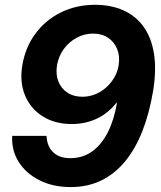

<svg xmlns="http://www.w3.org/2000/svg" viewBox="-20 -759 664 791"><path d="M271 11.7Q199.2 11.7 143.6 -15.9Q87.9 -43.5 57.4 -91.3Q26.9 -139.2 30.3 -199.2H171.9Q173.3 -157.2 198.5 -132.3Q223.6 -107.4 270 -107.4Q321.3 -107.4 360.4 -135.7Q399.4 -164.1 425 -215.6Q450.7 -267.1 461.9 -335.9H460Q438 -307.6 409.4 -287.8Q380.9 -268.1 347.4 -258.1Q314 -248 275.9 -248Q206.5 -248 156.5 -279.3Q106.4 -310.5 83.5 -365Q60.5 -419.4 71.8 -489.3Q84 -563 125.2 -619.4Q166.5 -675.8 230.2 -707.5Q293.9 -739.3 373 -739.3Q438.5 -738.8 489 -716.1Q539.6 -693.4 571.8 -648.4Q604 -603.5 614.5 -536.9Q625 -470.2 610.4 -382.3Q595.2 -292 566.7 -219.2Q538.1 -146.5 496.1 -95Q454.1 -43.5 397.9 -15.9Q341.8 11.7 271 11.7ZM319.3 -360.4Q346.2 -360.4 371.1 -370.1Q396 -379.9 416.3 -397.7Q436.5 -415.5 450.4 -439Q464.4 -462.4 468.8 -490.2Q474.6 -526.9 462.9 -556.4Q451.2 -585.9 425.5 -603.3Q399.9 -620.6 363.8 -620.6Q327.6 -620.6 295.9 -603.5Q264.2 -586.4 242.7 -556.9Q221.2 -527.3 214.8 -489.7Q209 -452.6 220.5 -423.6Q231.9 -394.5 257.6 -377.4Q283.2 -360.4 319.3 -360.4Z"/></svg>

Font: Inter 28pt
Style: Bold Italic
Weight: 700
Italic angle: -9.3988°
Designer: Rasmus Andersson
Foundry: rsms
Version: Version 4.001;git-66647c0bb